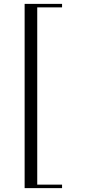

<svg xmlns="http://www.w3.org/2000/svg" viewBox="-20 -770 470 990"><path d="M107 200V-750H300V-732H172V182H300V200Z"/></svg>

Font: Antic Didone
Style: Regular
Weight: 400
Designer: Santiago Orozco
Foundry: Santiago Orozco
Version: Version 2.001